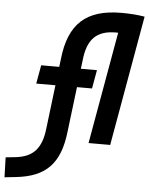

<svg xmlns="http://www.w3.org/2000/svg" viewBox="-161 -793 833 1075"><g transform="rotate(5 255.5 -255.0)"><path d="M-94.7 231.9 -31.2 225.1C135.7 207 214.8 127.9 234.9 -54.2L265.6 -306.2H350.1L368.7 -410.6H278.3L284.2 -459C296.4 -577.6 347.7 -629.9 455.6 -629.9C460 -629.9 464.4 -629.9 468.8 -629.9L357.4 0H479L608.4 -732.4C564.9 -739.3 526.4 -742.2 478 -742.2C279.8 -742.2 183.1 -654.8 162.1 -454.1L156.7 -410.6H55.2L36.6 -306.2H144.5L115.2 -64.5C103 53.2 54.7 103.5 -43 114.3L-98.1 120.1Z"/></g></svg>

Font: Cascadia Mono SemiBold
Style: Italic
Weight: 600
Italic angle: -10°
Monospace: yes
Designer: Aaron Bell
Foundry: Saja Typeworks
Version: Version 2404.023